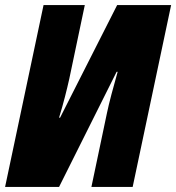

<svg xmlns="http://www.w3.org/2000/svg" viewBox="-20 -734 692 754"><path d="M0 0H212L438 -452H442C425 -392 408 -329 400 -290L339 0H501L652 -714H440L216 -272H212C229 -327 243 -384 252 -424L313 -714H151Z"/></svg>

Font: Noto Sans Condensed Black
Style: Italic
Weight: 900
Width: 3
Italic angle: -12°
Designer: Monotype Design Team
Foundry: Monotype Imaging Inc.
Version: Version 2.013